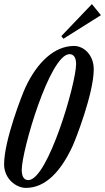

<svg xmlns="http://www.w3.org/2000/svg" viewBox="-40 -905 512 936"><path d="M321 -681C225 -681 141 -601 84 -479C69 -447 -20 -221 -20 -104C-20 -33 39 11 86 11C182 11 256 -69 313 -191C328 -223 417 -450 417 -567C417 -638 368 -681 321 -681ZM98 -27C76 -27 66 -46 66 -77C66 -171 203 -641 299 -641C320 -641 331 -623 331 -593C331 -498 193 -27 98 -27ZM408 -885 259 -729 269 -716 452 -831Z"/></svg>

Font: Romanesco
Style: Regular
Weight: 400
Designer: Astigmatic (AOETI)
Foundry: Astigmatic (AOETI)
Version: Version 1.000